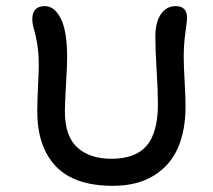

<svg xmlns="http://www.w3.org/2000/svg" viewBox="-20 -642 692 624"><path d="M347.2 -38.1Q221.7 -38.1 161.4 -101.6Q101.1 -165 101.1 -280.8Q101.1 -308.6 103.5 -359.4Q106 -410.2 106 -426.8Q106 -471.2 100.8 -500.5Q95.7 -529.8 90.3 -547.1Q85 -564.5 85 -580.1Q85 -622.1 126 -622.1Q157.2 -622.1 177.7 -581.5Q198.2 -541 198.2 -455.1Q198.2 -430.2 194.6 -369.1Q190.9 -308.1 190.9 -279.8Q190.9 -199.2 231.4 -162.6Q272 -126 341.8 -126Q420.9 -126 457 -168.9Q493.2 -211.9 493.2 -303.2Q493.2 -347.7 489 -414.8Q484.9 -481.9 484.9 -522.9Q484.9 -569.3 502.7 -595.7Q520.5 -622.1 550.8 -622.1Q587.9 -622.1 587.9 -584Q587.9 -574.7 582.5 -536.1Q577.1 -497.6 577.1 -455.1Q577.1 -429.7 580.1 -376.7Q583 -323.7 583 -295.9Q583 -217.8 558.1 -160.9Q533.2 -104 479.5 -71Q425.8 -38.1 347.2 -38.1Z"/></svg>

Font: Shantell Sans Irregular
Style: Regular
Weight: 400
Designer: Stephen Nixon, Anya Danilova, Shantell Martin
Foundry: Arrow Type
Version: Version 1.006;[9816181b4]